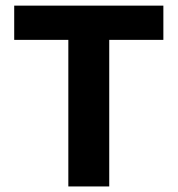

<svg xmlns="http://www.w3.org/2000/svg" viewBox="-20 -672 640 692"><path d="M226.3 0V-528.3H31.2V-651.7H568.8V-528.3H373.7V0Z"/></svg>

Font: Source Code Pro ExtraLight
Style: Regular
Weight: 200
Monospace: yes
Designer: Paul D. Hunt, Teo Tuominen
Foundry: Adobe
Version: Version 1.026;hotconv 1.1.0;makeotfexe 2.6.0